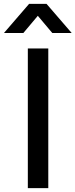

<svg xmlns="http://www.w3.org/2000/svg" viewBox="-64 -970 389 990"><path d="M56.5 -800 131 -888.5 205.5 -800H305.5L176 -950H86L-43.5 -800ZM185 0V-720H79.5V0Z"/></svg>

Font: Vela Sans SemBd
Style: Regular
Weight: 600
Designer: Principal design: Mikhail Sharanda - project Manrope.
Design modification: Ravid Balaliev
Foundry: Mikhail Sharanda
Version: Version 1.001